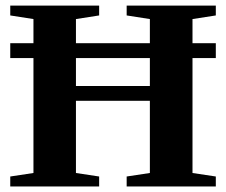

<svg xmlns="http://www.w3.org/2000/svg" viewBox="-20 -675 818 695"><path d="M17.1 0V-36.1L101.1 -48.8V-464.8H17.1V-518.6H101.1V-606L17.1 -619.1V-654.8H338.9V-619.1L254.9 -606V-518.6H522.5V-606L438.5 -619.1V-654.8H761.2V-619.1L676.8 -606V-518.6H761.2V-464.8H676.8V-48.8L761.2 -36.1V0H438.5V-36.1L522.5 -48.8V-310.1H254.9V-48.8L338.9 -36.1V0ZM522.5 -363.8V-464.8H254.9V-363.8Z"/></svg>

Font: Liberation Serif
Style: Bold
Weight: 700
Designer: Steve Matteson
Foundry: Ascender Corporation
Version: Version 2.1.5